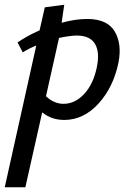

<svg xmlns="http://www.w3.org/2000/svg" viewBox="-50 -501 554 810"><path d="M318 -421Q402 -421 433.5 -369Q465 -317 450 -238Q429 -134 366 -64.5Q303 5 221 5Q167 5 128 -27L57 289H-30L103 -309Q71 -296 46 -280L24 -322Q65 -350 117 -373L139 -470L221 -481L210 -405Q268 -421 318 -421ZM358 -215Q372 -280 351 -315.5Q330 -351 274 -351Q247 -351 199 -341L144 -95Q178 -63 218 -63Q266 -63 304.5 -104Q343 -145 358 -215Z"/></svg>

Font: EauTestInfant Semibold
Style: Italic
Weight: 600
Italic angle: -12°
Designer: Christian Thalmann (Catharsis Fonts)
Version: Version 0.001;PS 000.001;hotconv 1.0.88;makeotf.lib2.5.64775